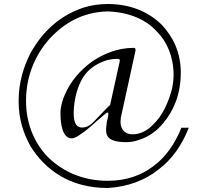

<svg xmlns="http://www.w3.org/2000/svg" viewBox="-20 -722 1012 959"><path d="M582 -112V-118C583 -120 583 -122 583 -124V-132L657 -470C657 -477 656 -483 649 -483C565 -483 496 -452 442 -416C383 -374 332 -317 303 -247C292 -222 282 -189 282 -156C282 -109 290 -31 338 -31C345 -31 353 -34 362 -38C371 -44 382 -50 392 -58C426 -81 456 -113 488 -138C496 -145 502 -151 507 -154C512 -158 515 -160 518 -160C520 -160 521 -159 521 -157V-152C521 -132 512 -118 512 -98C510 -90 510 -81 510 -70C510 -19 562 -12 612 -12C633 -12 655 -16 676 -24C724 -39 766 -70 796 -108C846 -167 883 -250 883 -359C883 -464 842 -539 790 -596C729 -657 640 -702 518 -702C476 -702 436 -696 397 -684C275 -643 191 -562 132 -456C99 -391 73 -312 73 -218C73 -124 98 -54 132 8C206 126 328 217 518 217C621 211 706 177 770 126C840 74 889 2 923 -84H886C855 -6 808 63 746 108C688 152 615 181 518 181C391 181 294 133 226 69C160 5 110 -93 110 -218C110 -351 162 -454 226 -527C294 -600 385 -662 518 -665C626 -661 710 -624 764 -564C814 -514 847 -439 847 -347C847 -326 844 -304 840 -281C822 -211 791 -143 745 -100C721 -74 685 -51 641 -51C606 -51 582 -75 582 -112ZM348 -161C350 -229 367 -290 395 -336C422 -378 464 -406 516 -422C533 -426 549 -428 565 -428C568 -428 572 -428 574 -426C578 -426 579 -423 579 -420L530 -198C501 -171 480 -146 454 -120C437 -103 420 -85 390 -85C353 -85 348 -124 348 -161Z"/></svg>

Font: fbb
Style: Regular
Weight: 400
Designer: David J. Perry, Michael Sharpe
Version: Version 1.045